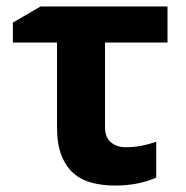

<svg xmlns="http://www.w3.org/2000/svg" viewBox="-20 -566 578 596"><path d="M20 -434V-496L106 -546H500V-434H306V-171Q306 -140 324 -124.5Q342 -109 371 -109Q396 -109 419 -113.5Q442 -118 465 -126V-15Q442 -4 409 3Q376 10 337 10Q299 10 266 1.5Q233 -7 209 -27.5Q185 -48 171 -83Q157 -118 157 -171V-434Z"/></svg>

Font: BC Sans
Style: Bold
Weight: 700
Designer: Monotype Design Team
Province of B.C.
Foundry: Monotype Imaging Inc.
Version: Version 2.000;GOOG;noto-source:20170915:90ef993387c0